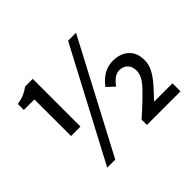

<svg xmlns="http://www.w3.org/2000/svg" viewBox="-163 -992 1249 1249"><g transform="rotate(-45 461.0 -368.0)"><path d="M162 -298V-635H65V-690Q105 -697 129.5 -708Q154 -719 179 -737H249V-298ZM183 14 587 -750H660L257 14ZM562 0V-49Q658 -134 711.5 -191Q765 -248 765 -295Q765 -334 744 -356.5Q723 -379 687 -379Q661 -379 638.5 -362Q616 -345 597 -318L546 -365Q574 -405 613.5 -428.5Q653 -452 699 -452Q767 -452 808.5 -415Q850 -378 850 -308Q850 -268 830.5 -231Q811 -194 777.5 -156Q744 -118 702 -74H871V0Z"/></g></svg>

Font: Source Han Sans TC Medium
Style: Regular
Weight: 500
Designer: Ryoko NISHIZUKA Ë•øÂ°öÊ∂ºÂ≠ê (kana, bopomofo & ideographs); Paul D. Hunt (Latin, Greek & Cyrillic); Sandoll Communicatio
Foundry: Adobe
Version: Version 2.004;hotconv 1.0.118;makeotfexe 2.5.65603